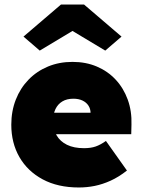

<svg xmlns="http://www.w3.org/2000/svg" viewBox="-20 -820 626 850"><path d="M329 10Q236 10 169 -26Q102 -62 66 -124.5Q30 -187 30 -268Q30 -328 50 -379Q70 -430 106.5 -467.5Q143 -505 192.5 -525.5Q242 -546 301 -546Q360 -546 408.5 -525.5Q457 -505 492 -467.5Q527 -430 545.5 -379Q564 -328 562 -268L561 -226H142L119 -321H400L381 -301V-319Q381 -338 371.5 -352.5Q362 -367 345 -375Q328 -383 305 -383Q276 -383 256 -371Q236 -359 225.5 -337Q215 -315 215 -284Q215 -248 230.5 -221Q246 -194 276.5 -179Q307 -164 352 -164Q382 -164 403.5 -171.5Q425 -179 449 -196L542 -65Q505 -36 469.5 -20Q434 -4 399.5 3Q365 10 329 10ZM156 -596 84 -658 250 -800H352L518 -658L446 -596L286 -692H316Z"/></svg>

Font: Lexend Deca Black
Style: Regular
Weight: 900
Designer: Bonnie Shaver-Troup, Thomas Jockin
Foundry: Lexend
Version: Version 1.007